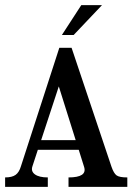

<svg xmlns="http://www.w3.org/2000/svg" viewBox="-28 -731 518 751"><path d="M99 -81Q92 -61 108.5 -49Q125 -37 159 -37V0H-8V-37Q19 -37 33 -47Q47 -57 54 -81L204 -544H252L408 -79Q417 -53 428 -45Q439 -37 470 -37V0H240V-37Q314 -37 301 -78L280 -145H120ZM133 -183H268L202 -393ZM290 -711H371L260 -594H214Z"/></svg>

Font: Girassol
Style: Regular
Weight: 400
Width: 3
Designer: Liam Spradlin
Version: Version 1.004